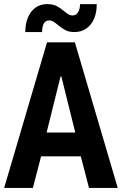

<svg xmlns="http://www.w3.org/2000/svg" viewBox="-20 -929 602 949"><path d="M188 -770.5H105Q105 -810.5 117.9 -842Q130.9 -873.5 155.3 -891.1Q179.7 -908.7 212.9 -908.7Q241.2 -908.7 259.5 -899.4Q277.8 -890.1 297.4 -873.5Q310.5 -862.8 319.1 -857.7Q327.6 -852.5 337.9 -852.5Q356 -852.5 365.7 -868.2Q375.5 -883.8 375.5 -908.7H458Q458.5 -869.1 445.6 -837.9Q432.6 -806.6 407.5 -788.6Q382.3 -770.5 348.1 -770.5Q321.8 -770.5 304.2 -779.5Q286.6 -788.6 266.1 -805.7Q252 -817.4 242.9 -822.8Q233.9 -828.1 223.1 -828.1Q205.6 -828.1 196.8 -813Q188 -797.9 188 -770.5ZM562 0H419.9L379.4 -156.2H183.1L142.6 0H0.5L212.4 -719.7H350.1ZM283.2 -551.3H279.3L210.4 -273.9H352.1Z"/></svg>

Font: Reddit Mono
Style: Bold
Weight: 700
Designer: Stephen Hutchings
Foundry: Reddit
Version: Version 1.009